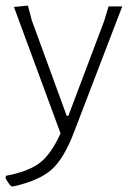

<svg xmlns="http://www.w3.org/2000/svg" viewBox="-33 -478 473 688"><path d="M67 -458 81 -405 206 -63H212L340 -402L356 -455H405L234 -9Q197 90 151.5 130Q106 170 14 190H8Q-4 179 -13 160L-12 152Q68 137 109 106Q150 75 184 0L17 -453Z"/></svg>

Font: Alegreya Sans Light
Style: Regular
Weight: 300
Designer: Juan Pablo del Peral
Foundry: Huerta Tipografica
Version: Version 2.007